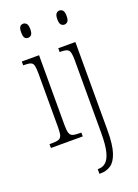

<svg xmlns="http://www.w3.org/2000/svg" viewBox="-180 -815 809 1128"><g transform="rotate(-20 224.5 -251.0)"><path d="M117 -654Q104 -654 96.5 -663Q89 -672 89 -698Q89 -723 96.5 -732.5Q104 -742 117 -742Q129 -742 137.5 -732.5Q146 -723 146 -698Q146 -672 137.5 -663Q129 -654 117 -654ZM21 0V-24H36Q64 -24 78 -29Q92 -34 97 -49.5Q102 -65 102 -99V-434Q102 -469 98 -485.5Q94 -502 80.5 -507Q67 -512 41 -512H34V-536H142V-100Q142 -66 147 -50Q152 -34 166 -29Q180 -24 207 -24H220V0ZM344 -654Q332 -654 323.5 -663Q315 -672 315 -698Q315 -723 323.5 -732.5Q332 -742 344 -742Q356 -742 364.5 -732.5Q373 -723 373 -698Q373 -672 364.5 -663Q356 -654 344 -654ZM237 240V211H242Q269 211 288.5 193.5Q308 176 318.5 134Q329 92 329 18V-437Q329 -486 318 -499Q307 -512 272 -512H262V-536H369V16Q369 107 352.5 155.5Q336 204 308.5 222Q281 240 247 240Z"/></g></svg>

Font: Noto Serif Myanmar ExtraCondensed ExtraLight
Style: Regular
Weight: 200
Width: 2
Designer: Ben Mitchell and the Monotype Design Team
Foundry: Monotype Imaging Inc.
Version: Version 2.106; ttfautohint (v1.8.4.7-5d5b)